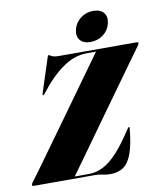

<svg xmlns="http://www.w3.org/2000/svg" viewBox="-132 -998 930 1088"><g transform="rotate(-10 333.0 -454.0)"><path d="M326.5 0H-25Q-34 0 -34 -7Q-34 -12.5 -27.5 -21Q-15 -37 13.5 -76.2Q42 -115.5 81.2 -169.8Q120.5 -224 165.2 -286Q210 -348 255 -410.8Q300 -473.5 340.2 -529.2Q380.5 -585 410.5 -626.8Q440.5 -668.5 454.5 -688H403Q329.5 -688 260.8 -639.2Q192 -590.5 126.5 -504Q119.5 -495 115.5 -496.5Q112 -498 116 -509L179 -703.5Q182.5 -715 185.5 -715Q190 -715 202.2 -707.5Q214.5 -700 242.5 -700H689.5Q700 -700 700 -694Q700 -689.5 694.5 -681Q659.5 -633 615.5 -571.8Q571.5 -510.5 523.2 -443.5Q475 -376.5 427.2 -310Q379.5 -243.5 337.2 -184.5Q295 -125.5 262.5 -80.5Q230 -35.5 213 -12H293.5Q336.5 -12 376.5 -32Q416.5 -52 459.8 -99Q503 -146 555.5 -227Q561 -235 563.5 -235Q568 -235 567 -226Q558.5 -136.5 540 -84.8Q521.5 -33 490.8 -11.5Q460 10 413.5 10Q392 10 371.8 5Q351.5 0 326.5 0ZM434 -747Q393 -747 374 -770.5Q355 -794 364.5 -832Q374.5 -870.5 406 -894.2Q437.5 -918 478 -918Q519.5 -918 538.8 -894.2Q558 -870.5 548 -832Q538.5 -794 507 -770.5Q475.5 -747 434 -747Z"/></g></svg>

Font: Fraunces 144pt S000 Black
Style: Italic
Weight: 900
Italic angle: -16°
Version: Version 1.000; ttfautohint (v1.8.3)